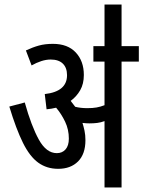

<svg xmlns="http://www.w3.org/2000/svg" viewBox="-20 -825 631 845"><path d="M356 -208Q356 -147 323.5 -114.5Q291 -82 236 -82Q186 -82 148.5 -109Q111 -136 81 -196.5Q51 -257 21 -356L89 -374Q118 -270 151 -210.5Q184 -151 230 -151Q254 -151 268.5 -167.5Q283 -184 283 -215Q283 -255 266.5 -289.5Q250 -324 227 -351Q207 -346 185 -344L177 -411Q275 -422 275 -494Q275 -527 256.5 -545Q238 -563 203 -563Q183 -563 161.5 -556Q140 -549 119 -537L94 -603Q124 -617 151 -624.5Q178 -632 213 -632Q278 -632 313.5 -594Q349 -556 349 -495Q349 -456 333 -428Q317 -400 291 -381Q301 -369 311 -355Q335 -349 364 -349Q388 -349 405 -352Q422 -355 440 -362V-554H391V-622H591V-554H515V0H440V-292Q424 -286 408 -284Q392 -282 374 -282Q360 -282 343 -284Q348 -268 352 -249.5Q356 -231 356 -208ZM440 -615V-805H515V-615Z"/></svg>

Font: Noto Sans ExtraCondensed
Style: Regular
Weight: 400
Width: 2
Designer: Monotype Design Team
Foundry: Monotype Imaging Inc.
Version: Version 2.013; ttfautohint (v1.8.4.7-5d5b)